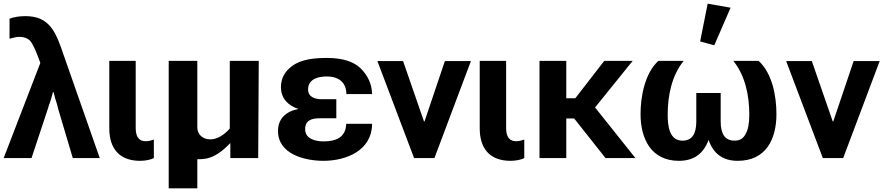

<svg xmlns="http://www.w3.org/2000/svg" viewBox="-29 -862 4817 1047"><path d="M-9 0H143L232 -269C237 -286 241 -298 244 -305C247 -313 252 -331 260 -360H263C271 -329 275 -312 278 -306C280 -300 284 -288 288 -269L368 0H515L303 -605C267 -706 226 -774 110 -774C73 -774 43 -768 23 -760V-651C29 -652 38 -655 48 -657C57 -660 68 -661 78 -661C103 -661 122 -653 136 -639C148 -624 163 -594 180 -548L191 -519Z M735 15C766 15 795 8 810 0V-101C796 -96 782 -92 766 -92C721 -92 711 -127 711 -165V-530H567V-162C567 -52 622 15 735 15Z M1117 -102C1077 -102 1047 -129 1047 -167V-530H891V165H1047V6C1057 7 1070 6 1095 3C1139 -6 1180 -33 1227 -82V0H1379L1382 -530H1224V-161C1193 -126 1156 -102 1117 -102Z M1735 15C1860 15 2000 -42 2000 -187H1859C1857 -112 1802 -91 1735 -91C1693 -91 1635 -104 1635 -157C1635 -207 1672 -217 1715 -217H1805V-321H1724C1689 -321 1651 -333 1651 -374C1651 -431 1706 -445 1752 -445C1821 -445 1859 -411 1860 -349H2000C1999 -403 1977 -450 1938 -489C1899 -527 1838 -546 1754 -546C1692 -546 1616 -541 1564 -502C1523 -472 1503 -434 1503 -386C1503 -325 1543 -286 1598 -268C1527 -254 1487 -212 1487 -148C1487 -21 1633 15 1735 15Z M2397 -529 2286 -200H2283L2169 -529H2029L2229 0H2340L2539 -529Z M2755 15C2786 15 2815 8 2830 0V-101C2816 -96 2802 -92 2786 -92C2741 -92 2731 -127 2731 -165V-530H2587V-162C2587 -52 2642 15 2755 15Z M2913 0H3059V-216H3102L3273 0H3436L3216 -276L3421 -530H3266L3108 -326H3059V-530H2913Z M3673 15C3754 15 3807 -23 3835 -99C3862 -21 3916 15 3994 15C4147 15 4205 -102 4205 -240C4205 -337 4183 -461 4108 -530H3970C4036 -448 4057 -339 4057 -236C4057 -188 4050 -152 4036 -130C4024 -106 4004 -95 3977 -95C3923 -95 3901 -133 3901 -200V-355H3768V-200C3768 -133 3746 -95 3692 -95C3619 -95 3612 -181 3612 -236C3612 -339 3633 -448 3699 -530H3561C3487 -462 3464 -335 3464 -240C3464 -105 3522 15 3673 15ZM3866 -615 3955 -820 3830 -842 3789 -636Z M4626 -529 4515 -200H4512L4398 -529H4258L4458 0H4569L4768 -529Z"/></svg>

Font: Cheyenne Sans
Style: Bold
Weight: 700
Designer: The Public Sans project authors (U.S. Web Design System), Libre Franklin designed by Pablo Impallari and Rodrigo Fuenzal
Foundry: The Cheyenne Sans Project Authors
Version: Version 2.007